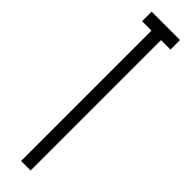

<svg xmlns="http://www.w3.org/2000/svg" viewBox="-253 -703 693 693"><g transform="rotate(45 93.0 -357.0)"><path d="M20.4 -714.3H165.3V-665.6H117V0H68.3V-665.6H20.4Z"/></g></svg>

Font: Marapfhont
Style: Book
Weight: 400
Version: Version 0.15